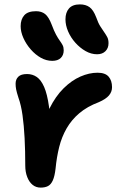

<svg xmlns="http://www.w3.org/2000/svg" viewBox="-20 -842 556 874"><path d="M165 12Q144 12 128.5 -0.5Q113 -13 104 -36Q95 -59 95 -88Q95 -155 92 -213Q89 -271 82.5 -317.5Q76 -364 64 -397Q56 -422 53.5 -435Q51 -448 51 -461Q51 -481 63.5 -493Q76 -505 103 -505Q128 -505 147.5 -491.5Q167 -478 181 -446Q195 -414 203 -357Q211 -300 213 -214L163 -217Q178 -293 205.5 -348.5Q233 -404 269.5 -440Q306 -476 346 -493.5Q386 -511 424 -511Q459 -511 474.5 -493Q490 -475 490 -445Q490 -424 476 -407.5Q462 -391 430 -377Q377 -357 341.5 -327Q306 -297 283.5 -258Q261 -219 249.5 -173Q238 -127 233 -75Q229 -40 220.5 -21Q212 -2 198.5 5Q185 12 165 12ZM422 -595Q395 -595 369.5 -609.5Q344 -624 323 -647.5Q302 -671 290 -699Q278 -727 278 -754Q278 -785 294 -803.5Q310 -822 344 -822Q370 -822 387.5 -809.5Q405 -797 418 -763Q427 -737 437 -721.5Q447 -706 455 -694.5Q463 -683 468.5 -672.5Q474 -662 474 -645Q474 -623 460 -609Q446 -595 422 -595ZM218 -565Q191 -565 166 -579Q141 -593 120 -617Q99 -641 86.5 -669Q74 -697 74 -723Q74 -754 90.5 -772.5Q107 -791 144 -791Q169 -791 185.5 -778Q202 -765 216 -728Q226 -701 235 -684.5Q244 -668 252 -657Q260 -646 265 -636.5Q270 -627 270 -613Q270 -591 256.5 -578Q243 -565 218 -565Z"/></svg>

Font: Shantell Sans SemiBold
Style: Regular
Weight: 600
Designer: Stephen Nixon, Anya Danilova, Shantell Martin
Foundry: Arrow Type
Version: Version 1.011;[c5ecc13dd]